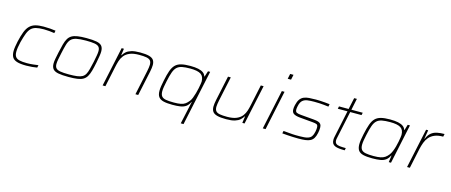

<svg xmlns="http://www.w3.org/2000/svg" viewBox="-53 -1465 5619 2391"><g transform="rotate(15 2756.5 -269.5)"><path d="M260 8Q183 8 139.5 -5.5Q96 -19 78.5 -48.5Q61 -78 61 -126Q61 -152 66 -184.5Q71 -217 79 -254Q97 -333 117 -384Q137 -435 166.5 -464.5Q196 -494 239 -506Q282 -518 345 -518Q385 -518 428.5 -515Q472 -512 500 -507L493 -474Q465 -479 427 -482.5Q389 -486 357 -486Q295 -486 255.5 -476Q216 -466 191.5 -440.5Q167 -415 150 -370Q133 -325 115 -256Q105 -215 100.5 -183Q96 -151 96 -127Q96 -86 112 -63.5Q128 -41 164.5 -32.5Q201 -24 261 -24Q297 -24 339 -28.5Q381 -33 406 -37L399 -4Q373 1 334.5 4.5Q296 8 260 8Z M805 8Q720 8 671.5 -1.5Q623 -11 602.5 -36Q582 -61 582 -107Q582 -133 589 -170Q596 -207 606 -254Q620 -319 632.5 -365Q645 -411 663 -441Q681 -471 709.5 -487.5Q738 -504 783.5 -511Q829 -518 896 -518Q981 -518 1029 -508.5Q1077 -499 1097 -474Q1117 -449 1117 -404Q1117 -377 1110.5 -339.5Q1104 -302 1095 -254Q1082 -189 1069 -143Q1056 -97 1038 -67.5Q1020 -38 991.5 -21.5Q963 -5 918 1.5Q873 8 805 8ZM801 -24Q865 -24 906 -29.5Q947 -35 972 -49Q997 -63 1011.5 -89Q1026 -115 1036.5 -155.5Q1047 -196 1060 -254Q1069 -301 1076 -337.5Q1083 -374 1083 -400Q1083 -435 1066.5 -453.5Q1050 -472 1010.5 -479Q971 -486 900 -486Q821 -486 776 -476Q731 -466 707.5 -441Q684 -416 670.5 -370.5Q657 -325 642 -254Q632 -208 625 -171.5Q618 -135 618 -109Q618 -75 634.5 -56.5Q651 -38 691 -31Q731 -24 801 -24Z M1243 0 1352 -510H1381L1369 -424H1373Q1388 -450 1411.5 -471Q1435 -492 1477 -505Q1519 -518 1589 -518Q1663 -518 1705 -506.5Q1747 -495 1764 -470.5Q1781 -446 1781 -406Q1781 -390 1778 -367Q1775 -344 1770 -320L1702 0H1666L1733 -315Q1738 -341 1741.5 -362.5Q1745 -384 1745 -400Q1745 -437 1729.5 -455Q1714 -473 1679 -479.5Q1644 -486 1586 -486Q1509 -486 1463 -466Q1417 -446 1392 -413.5Q1367 -381 1355 -342Q1343 -303 1335 -264L1279 0Z M2305 204 2369 -89H2366Q2346 -46 2316.5 -25.5Q2287 -5 2245 1.5Q2203 8 2144 8Q2072 8 2028 -3Q1984 -14 1964 -41.5Q1944 -69 1944 -120Q1944 -146 1949 -179.5Q1954 -213 1963 -255Q1979 -335 1997.5 -386.5Q2016 -438 2044.5 -466.5Q2073 -495 2119 -506.5Q2165 -518 2235 -518Q2298 -518 2339.5 -509Q2381 -500 2405 -482Q2429 -464 2437 -436H2441L2465 -510H2493L2341 204ZM2152 -24Q2209 -24 2243.5 -31Q2278 -38 2300.5 -54.5Q2323 -71 2344 -98Q2358 -115 2369.5 -144.5Q2381 -174 2391 -208.5Q2401 -243 2407.5 -275.5Q2414 -308 2418 -332.5Q2422 -357 2422 -365Q2422 -432 2380.5 -459Q2339 -486 2244 -486Q2180 -486 2139.5 -478Q2099 -470 2073.5 -446.5Q2048 -423 2031.5 -377Q2015 -331 1999 -255Q1990 -214 1984.5 -180.5Q1979 -147 1979 -124Q1979 -81 1996 -59.5Q2013 -38 2051 -31Q2089 -24 2152 -24Z M2836 8Q2762 8 2720 -3.5Q2678 -15 2661 -39.5Q2644 -64 2644 -104Q2644 -121 2647 -143.5Q2650 -166 2655 -190L2723 -510H2759L2692 -195Q2687 -169 2683.5 -148Q2680 -127 2680 -110Q2680 -74 2695.5 -55.5Q2711 -37 2746 -30.5Q2781 -24 2839 -24Q2916 -24 2962 -44Q3008 -64 3033 -96.5Q3058 -129 3070 -168Q3082 -207 3090 -246L3146 -510H3182L3073 0H3044L3056 -86H3052Q3037 -61 3013.5 -39.5Q2990 -18 2948.5 -5Q2907 8 2836 8Z M3448 -677 3462 -743H3505L3491 -677ZM3308 0 3417 -510H3452L3344 0Z M3767 8Q3736 8 3699 6.5Q3662 5 3625.5 2.5Q3589 0 3559 -3L3566 -36Q3611 -32 3639 -29.5Q3667 -27 3687.5 -25.5Q3708 -24 3728.5 -24Q3749 -24 3779 -24Q3843 -24 3877.5 -34Q3912 -44 3928 -67Q3944 -90 3952 -130Q3956 -148 3957 -162Q3958 -176 3958 -184Q3958 -216 3941 -224Q3924 -232 3886 -235L3718 -250Q3666 -255 3639.5 -271.5Q3613 -288 3613 -328Q3613 -341 3614.5 -354.5Q3616 -368 3620 -384Q3631 -432 3650.5 -459.5Q3670 -487 3699 -499.5Q3728 -512 3767 -515Q3806 -518 3857 -518Q3883 -518 3914 -516.5Q3945 -515 3976.5 -512Q4008 -509 4034 -506L4027 -473Q3994 -477 3966 -480Q3938 -483 3908.5 -484.5Q3879 -486 3841 -486Q3793 -486 3755 -481Q3717 -476 3692 -454Q3667 -432 3656 -380Q3653 -367 3651.5 -355.5Q3650 -344 3650 -336Q3650 -306 3668.5 -297Q3687 -288 3727 -285L3890 -271Q3929 -268 3952 -260Q3975 -252 3985.5 -236.5Q3996 -221 3996 -194Q3996 -177 3994.5 -161Q3993 -145 3988 -122Q3979 -79 3962.5 -53Q3946 -27 3920 -14Q3894 -1 3856 3.5Q3818 8 3767 8Z M4364 0Q4323 0 4291 -3.5Q4259 -7 4237.5 -16.5Q4216 -26 4205 -43.5Q4194 -61 4194 -90Q4194 -97 4194.5 -103.5Q4195 -110 4196 -116Q4197 -122 4198 -127L4272 -478H4147L4154 -510H4278L4310 -658H4345L4314 -510H4460L4453 -478H4307L4232 -124Q4230 -115 4229 -108.5Q4228 -102 4228 -99Q4228 -96 4228 -94Q4228 -64 4244 -50.5Q4260 -37 4292 -33.5Q4324 -30 4370 -30Z M4720 8Q4647 8 4603 -3Q4559 -14 4539.5 -42Q4520 -70 4520 -121Q4520 -147 4525 -180Q4530 -213 4539 -255Q4556 -335 4574.5 -386.5Q4593 -438 4621.5 -466.5Q4650 -495 4695.5 -506.5Q4741 -518 4811 -518Q4874 -518 4916 -509Q4958 -500 4982 -482Q5006 -464 5014 -437H5018L5040 -510H5069L4961 0H4932L4944 -86H4940Q4921 -47 4893 -26.5Q4865 -6 4823.5 1Q4782 8 4720 8ZM4728 -24Q4784 -24 4818.5 -31.5Q4853 -39 4876 -55Q4899 -71 4920 -98Q4935 -118 4947.5 -148Q4960 -178 4969.5 -212.5Q4979 -247 4985 -279Q4991 -311 4994.5 -335Q4998 -359 4998 -368Q4998 -433 4957 -459.5Q4916 -486 4821 -486Q4757 -486 4716 -478Q4675 -470 4649.5 -446.5Q4624 -423 4607.5 -377Q4591 -331 4575 -255Q4566 -215 4560.5 -181.5Q4555 -148 4555 -124Q4555 -82 4572 -60.5Q4589 -39 4627 -31.5Q4665 -24 4728 -24Z M5168 0 5277 -510H5304L5285 -397H5289Q5310 -448 5342 -474Q5374 -500 5416.5 -509Q5459 -518 5513 -518L5505 -482Q5439 -482 5395.5 -463.5Q5352 -445 5325.5 -414Q5299 -383 5284 -343Q5269 -303 5259 -259L5204 0Z"/></g></svg>

Font: Saira Expanded Thin
Style: Italic
Weight: 250
Width: 7
Italic angle: -12°
Designer: Hector Gatti with collaboration of the Omnibus-Type team
Foundry: Omnibus-Type
Version: Version 1.101